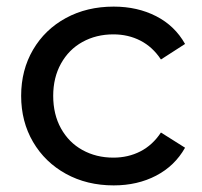

<svg xmlns="http://www.w3.org/2000/svg" viewBox="-20 -555 611 581"><path d="M179.5 -29C221.8 -5.7 270 6 324 6C372 6 414.8 -3.8 452.5 -23.5C490.2 -43.2 519.3 -71.3 540 -108L467 -154C450.3 -128.7 429.7 -109.7 405 -97C380.3 -84.3 353 -78 323 -78C288.3 -78 257.2 -85.7 229.5 -101C201.8 -116.3 180.2 -138.2 164.5 -166.5C148.8 -194.8 141 -227.7 141 -265C141 -301.7 148.8 -334.2 164.5 -362.5C180.2 -390.8 201.8 -412.7 229.5 -428C257.2 -443.3 288.3 -451 323 -451C353 -451 380.3 -444.7 405 -432C429.7 -419.3 450.3 -400.3 467 -375L540 -422C519.3 -458.7 490.2 -486.7 452.5 -506C414.8 -525.3 372 -535 324 -535C270 -535 221.8 -523.5 179.5 -500.5C137.2 -477.5 104 -445.5 80 -404.5C56 -363.5 44 -317 44 -265C44 -213 56 -166.5 80 -125.5C104 -84.5 137.2 -52.3 179.5 -29Z"/></svg>

Font: ICO Headline
Style: Regular
Weight: 500
Designer: Julieta Ulanovsky
Foundry: Julieta Ulanovsky
Version: Version 7.200